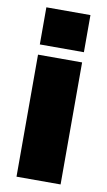

<svg xmlns="http://www.w3.org/2000/svg" viewBox="-84 -772 455 815"><g transform="rotate(10 143.0 -365.0)"><path d="M238 -570V-730H48V-570ZM238 0V-526H48V0Z"/></g></svg>

Font: Raleway Black
Style: Regular
Weight: 900
Designer: Matt McInerney, Pablo Impallari, Rodrigo Fuenzalida
Foundry: Matt McInerney, Pablo Impallari, Rodrigo Fuenzalida
Version: Version 3.000g; ttfautohint (v1.5) -l 8 -r 28 -G 28 -x 14 -D